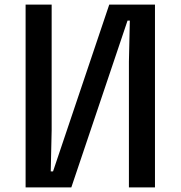

<svg xmlns="http://www.w3.org/2000/svg" viewBox="-20 -820 790 840"><path d="M544 0V-550L548 -730H538L292 0H92V-800H206V-250L202 -70H212L458 -800H658V0Z"/></svg>

Font: Martian Mono VF sWd Rg
Style: Regular
Weight: 400
Width: 6
Monospace: yes
Designer: Roman Shamin
Foundry: Evil Martians
Version: Version 1.100